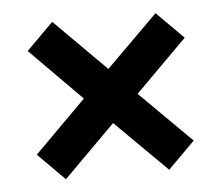

<svg xmlns="http://www.w3.org/2000/svg" viewBox="-37 -530 535 463"><g transform="rotate(-5 230.0 -298.5)"><path d="M40 -173 165 -298 40 -424 105 -489 230 -364 355 -488 420 -423 295 -298 420 -174 355 -109 230 -233 105 -108Z"/></g></svg>

Font: Mukta Malar ExtraBold
Style: Regular
Weight: 800
Designer: Aadarsh Rajan, Girish Dalvi, Yashodeep Gholap
Foundry: Ek Type
Version: Version 2.538;PS 1.000;hotconv 16.6.51;makeotf.lib2.5.65220;